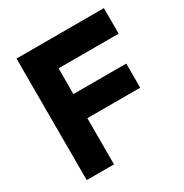

<svg xmlns="http://www.w3.org/2000/svg" viewBox="-161 -817 905 944"><g transform="rotate(-30 291.5 -345.0)"><path d="M62 0V-690H217V0ZM130 -262V-399H517V-262ZM130 -545V-690H558V-545Z"/></g></svg>

Font: Radio Canada Big
Style: Bold
Weight: 700
Designer: Étienne Aubert Bonn
Foundry: Coppers and Brasses
Version: Version 1.001